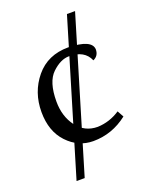

<svg xmlns="http://www.w3.org/2000/svg" viewBox="-151 -726 769 977"><g transform="rotate(-20 233.5 -237.5)"><path d="M240.7 9.3Q160.2 9.3 101.3 -53Q42.5 -115.2 42.5 -219.7Q42.5 -326.7 106.9 -404.8Q171.4 -482.9 282.7 -482.9Q408.7 -479.5 411.6 -425.8Q411.6 -390.6 380.9 -377Q354.5 -439 271 -439Q225.1 -439 178.7 -394.8Q132.3 -350.6 132.3 -244.1Q132.3 -163.6 174.3 -107.4Q216.3 -51.3 286.6 -51.3Q351.6 -53.7 407.7 -90.8L426.8 -56.2Q343.3 9.3 240.7 9.3ZM134.3 170.9H90.3L335 -644.5H378.9Z"/></g></svg>

Font: Kelvinch
Style: Regular
Weight: 400
Designer: Paul James MIller
Foundry: High-Logic / Made with FontCreator
Version: Version 3.30 September 23, 2016